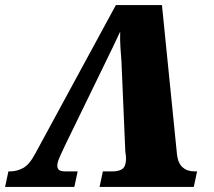

<svg xmlns="http://www.w3.org/2000/svg" viewBox="-54 -734 841 754"><path d="M-34 0 -21 -61H-14Q12 -61 36.5 -74Q61 -87 84 -130L401 -714H582L641 -128Q645 -93 663 -77Q681 -61 709 -61H720L707 0H337L350 -61H390Q406 -61 420.5 -67Q435 -73 439 -92Q442 -106 440.5 -120.5Q439 -135 438 -141L423 -492Q421 -518 419 -547.5Q417 -577 418 -610Q403 -578 389 -548.5Q375 -519 362 -493L200 -160Q195 -148 185 -127.5Q175 -107 172 -93Q169 -78 175 -69.5Q181 -61 202 -61H251L238 0Z"/></svg>

Font: Noto Serif Black
Style: Italic
Weight: 900
Italic angle: -12°
Designer: Monotype Design Team
Foundry: Monotype Imaging Inc.
Version: Version 2.013